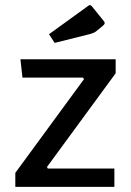

<svg xmlns="http://www.w3.org/2000/svg" viewBox="-20 -732 513 752"><path d="M40 0ZM305 -428H68L60 -500H433V-445L164 -78L167 -72H428V0H40V-55L309 -422ZM172 -598 324 -708Q329 -712 332 -712Q336 -712 340 -707L383 -654Q390 -646 390 -642Q390 -637 383 -631L356 -609Q348 -603 334 -599L194 -564Z"/></svg>

Font: Changa
Style: Regular
Weight: 400
Designer: Eduardo Rodriguez Tunni
Foundry: Eduardo Rodriguez Tunni
Version: Version 2.002; ttfautohint (v1.5.10-5e6f)